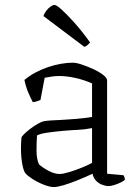

<svg xmlns="http://www.w3.org/2000/svg" viewBox="-20 -754 566 778"><path d="M198 4Q182 4 157.5 -5.5Q133 -15 112 -28.5Q91 -42 83 -52Q75 -62 70 -90.5Q65 -119 65 -152Q65 -164 65.5 -175Q66 -186 67 -196Q67 -200 77 -210Q87 -220 102 -231.5Q117 -243 132.5 -252Q148 -261 159 -263Q170 -265 187 -266Q204 -267 226 -268Q240 -269 257 -270Q274 -271 291.5 -272.5Q309 -274 325 -276Q341 -278 353 -280V-416Q319 -431 284 -438.5Q249 -446 220 -446Q206 -446 191 -444Q176 -442 161 -439L144 -349Q140 -348 132 -344.5Q124 -341 113 -340Q105 -355 95 -378Q85 -401 79 -430Q99 -447 123.5 -460Q148 -473 174.5 -482Q201 -491 227 -495.5Q253 -500 275 -500Q289 -500 311.5 -492.5Q334 -485 358 -474Q382 -463 398 -450.5Q414 -438 414 -428V-50L480 -44Q482 -42 484 -36.5Q486 -31 486 -26Q481 -20 468 -14Q455 -8 442 -4Q429 0 420 0Q408 0 393.5 -5.5Q379 -11 368.5 -22.5Q358 -34 355 -50Q325 -36 294 -23.5Q263 -11 237.5 -3.5Q212 4 198 4ZM221 -49Q235 -49 260 -56.5Q285 -64 311 -74.5Q337 -85 353 -94V-235Q323 -229 298 -228Q273 -227 238 -224Q203 -221 172 -216.5Q141 -212 130 -205Q128 -177 128 -143.5Q128 -110 138 -88Q152 -75 176.5 -62Q201 -49 221 -49ZM322 -564 156 -689Q160 -701 168 -711Q176 -721 185 -727.5Q194 -734 201 -734Q209 -734 230 -715Q251 -696 281.5 -662Q312 -628 345 -582Q342 -578 336 -572.5Q330 -567 322 -564Z"/></svg>

Font: Texturina Medium 12pt Thin
Style: Regular
Weight: 250
Version: Version 1.002